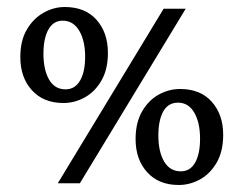

<svg xmlns="http://www.w3.org/2000/svg" viewBox="-20 -523 695 548"><path d="M145 0 447 -498H510L208 0ZM161 -229Q104 -229 71 -265.5Q38 -302 38 -360Q38 -407 56.5 -438.5Q75 -470 104 -486.5Q133 -503 165 -503Q223 -503 255.5 -466.5Q288 -430 288 -372Q288 -325 269.5 -293Q251 -261 222 -245Q193 -229 161 -229ZM167 -268Q194 -268 208.5 -293Q223 -318 223 -361Q223 -407 206 -435.5Q189 -464 159 -464Q132 -464 118 -438.5Q104 -413 104 -370Q104 -324 120 -296Q136 -268 167 -268ZM490 5Q433 5 400 -31.5Q367 -68 367 -126Q367 -173 385.5 -205Q404 -237 433 -253Q462 -269 494 -269Q552 -269 584.5 -232.5Q617 -196 617 -138Q617 -91 598.5 -59Q580 -27 551 -11Q522 5 490 5ZM496 -34Q523 -34 537 -59Q551 -84 551 -127Q551 -173 534.5 -201.5Q518 -230 488 -230Q460 -230 446 -205Q432 -180 432 -136Q432 -90 448.5 -62Q465 -34 496 -34Z"/></svg>

Font: Yrsa
Style: Regular
Weight: 400
Designer: Anna Giedrys (Yrsa+Rasa design), David Brezina (Yrsa art-direction, Rasa art-direction, design)
Foundry: Rosetta Type Foundry
Version: Version 2.004